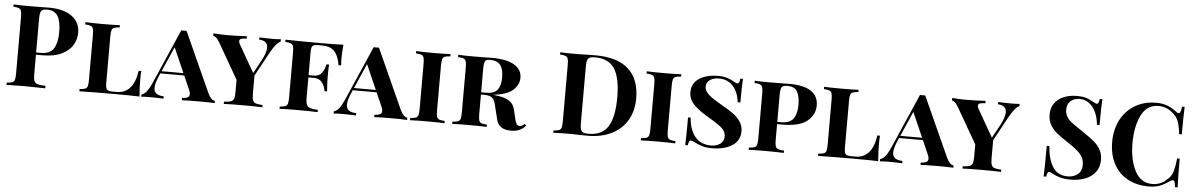

<svg xmlns="http://www.w3.org/2000/svg" viewBox="-34 -1195 10457 1682"><g transform="rotate(5 5194.5 -354.0)"><path d="M268 -286V-112Q268 -72 276.5 -53.5Q285 -35 306.5 -29Q328 -23 375 -22V0Q252 -3 192 -3Q142 -3 66 -1L34 0V-20Q67 -22 82.5 -28Q98 -34 103.5 -51Q109 -68 109 -106V-602Q109 -640 103.5 -657Q98 -674 82.5 -680Q67 -686 34 -688V-708Q85 -705 186 -705L297 -706Q317 -707 343 -707Q478 -707 549 -653.5Q620 -600 620 -510Q620 -455 592 -404.5Q564 -354 497.5 -320Q431 -286 321 -286ZM268 -602V-306H311Q392 -306 423 -358Q454 -410 454 -499Q454 -596 425.5 -642Q397 -688 330 -688Q303 -688 290.5 -681Q278 -674 273 -656Q268 -638 268 -602Z M978 -588Q944 -586 929 -580Q914 -574 908.5 -557Q903 -540 903 -502V-94Q903 -63 908.5 -48Q914 -33 927 -28Q940 -23 966 -23H1005Q1071 -23 1116 -70.5Q1161 -118 1177 -224H1200Q1197 -191 1197 -142Q1197 -80 1204 0Q1139 -3 985 -3Q779 -3 675 0V-20Q709 -22 724 -28Q739 -34 744.5 -51Q750 -68 750 -106V-502Q750 -540 744.5 -557Q739 -574 723.5 -580Q708 -586 675 -588V-608Q726 -605 833 -605Q927 -605 978 -608Z M1865 -20V0Q1817 -3 1734 -3Q1627 -3 1576 0V-20Q1609 -22 1625 -30.5Q1641 -39 1641 -59Q1641 -77 1628 -104L1578 -218H1368L1356 -191Q1328 -125 1328 -88Q1328 -54 1350 -38Q1372 -22 1415 -20V0Q1358 -3 1300 -3Q1246 -3 1219 0V-20Q1243 -25 1263.5 -50.5Q1284 -76 1307 -127L1518 -610Q1526 -609 1541 -609Q1557 -609 1564 -610L1802 -84Q1831 -22 1865 -20ZM1569 -238 1473 -457 1377 -238Z M2394 -608V-588Q2374 -579 2353.5 -554.5Q2333 -530 2305 -481L2191 -271V-112Q2191 -72 2198 -53.5Q2205 -35 2224 -28.5Q2243 -22 2284 -20V0Q2232 -3 2112 -3Q1990 -3 1945 0V-20Q1986 -22 2005 -28.5Q2024 -35 2031 -53.5Q2038 -72 2038 -112V-220L1859 -531Q1842 -560 1829 -572Q1816 -584 1801 -587V-608Q1863 -603 1919 -603Q1998 -603 2095 -608V-587Q2065 -587 2048 -581.5Q2031 -576 2031 -560Q2031 -547 2042 -529L2178 -292L2242 -409Q2280 -479 2280 -524Q2280 -585 2205 -588V-608Q2266 -605 2317 -605Q2367 -605 2394 -608Z M2937 -488Q2937 -449 2940 -426H2917Q2902 -512 2865 -548.5Q2828 -585 2763 -585H2726Q2700 -585 2687 -580.5Q2674 -576 2668.5 -562.5Q2663 -549 2663 -520V-316H2710Q2756 -316 2779.5 -348.5Q2803 -381 2811 -424H2834Q2831 -390 2831 -346V-306Q2831 -261 2837 -188H2814Q2807 -235 2782.5 -265.5Q2758 -296 2710 -296H2663V-112Q2663 -74 2672.5 -55Q2682 -36 2704 -29Q2726 -22 2770 -20V0Q2709 -3 2593 -3Q2486 -3 2435 0V-20Q2469 -22 2484 -28Q2499 -34 2504.5 -51Q2510 -68 2510 -106V-502Q2510 -540 2504.5 -557Q2499 -574 2483.5 -580Q2468 -586 2435 -588V-608Q2539 -605 2745 -605Q2885 -605 2944 -608Q2937 -541 2937 -488Z M3557 -20V0Q3509 -3 3426 -3Q3319 -3 3268 0V-20Q3301 -22 3317 -30.5Q3333 -39 3333 -59Q3333 -77 3320 -104L3270 -218H3060L3048 -191Q3020 -125 3020 -88Q3020 -54 3042 -38Q3064 -22 3107 -20V0Q3050 -3 2992 -3Q2938 -3 2911 0V-20Q2935 -25 2955.5 -50.5Q2976 -76 2999 -127L3210 -610Q3218 -609 3233 -609Q3249 -609 3256 -610L3494 -84Q3523 -22 3557 -20ZM3261 -238 3165 -457 3069 -238Z M3886 -588Q3852 -586 3837 -580Q3822 -574 3816.5 -557Q3811 -540 3811 -502V-106Q3811 -68 3816.5 -51Q3822 -34 3837 -28Q3852 -22 3886 -20V0Q3835 -3 3738 -3Q3633 -3 3583 0V-20Q3617 -22 3632 -28Q3647 -34 3652.5 -51Q3658 -68 3658 -106V-502Q3658 -540 3652.5 -557Q3647 -574 3631.5 -580Q3616 -586 3583 -588V-608Q3632 -605 3738 -605Q3835 -605 3886 -608Z M4601 -42Q4577 -14 4547 0Q4517 14 4472 14Q4415 14 4384 -8Q4353 -30 4344 -67L4315 -185Q4304 -241 4281.5 -259.5Q4259 -278 4215 -278H4182V-106Q4182 -68 4187.5 -51Q4193 -34 4208.5 -28Q4224 -22 4257 -20V0Q4200 -3 4094 -3Q4001 -3 3954 0V-20Q3988 -22 4003 -28Q4018 -34 4023.5 -51Q4029 -68 4029 -106V-502Q4029 -540 4023.5 -557Q4018 -574 4003 -580Q3988 -586 3954 -588V-608Q4001 -605 4088 -605L4202 -606Q4222 -607 4247 -607Q4381 -607 4447.5 -566.5Q4514 -526 4514 -454Q4514 -392 4461 -345Q4408 -298 4284 -285Q4298 -285 4313 -282Q4385 -274 4426.5 -250Q4468 -226 4481 -174L4502 -85Q4509 -57 4519 -45Q4529 -33 4544 -33Q4565 -33 4587 -55ZM4182 -502V-298H4225Q4299 -298 4326.5 -336Q4354 -374 4354 -443Q4354 -516 4326.5 -552Q4299 -588 4234 -588Q4212 -588 4201 -581Q4190 -574 4186 -556Q4182 -538 4182 -502Z M5540 -362Q5540 -253 5492.5 -171.5Q5445 -90 5355.5 -45Q5266 0 5142 0L5080 -1Q5022 -3 4996 -3Q4893 -3 4842 0V-20Q4875 -22 4890.5 -28Q4906 -34 4911.5 -51Q4917 -68 4917 -106V-602Q4917 -640 4911.5 -657Q4906 -674 4890.5 -680Q4875 -686 4842 -688V-708Q4884 -705 4963 -705H4994L5034 -706Q5116 -708 5151 -708Q5346 -708 5443 -619.5Q5540 -531 5540 -362ZM5076 -604V-104Q5076 -68 5082 -50Q5088 -32 5103.5 -25Q5119 -18 5151 -18Q5272 -18 5323 -102.5Q5374 -187 5374 -358Q5374 -529 5321.5 -609.5Q5269 -690 5150 -690Q5119 -690 5103.5 -683Q5088 -676 5082 -658Q5076 -640 5076 -604Z M5915 -588Q5881 -586 5866 -580Q5851 -574 5845.5 -557Q5840 -540 5840 -502V-106Q5840 -68 5845.5 -51Q5851 -34 5866 -28Q5881 -22 5915 -20V0Q5864 -3 5767 -3Q5662 -3 5612 0V-20Q5646 -22 5661 -28Q5676 -34 5681.5 -51Q5687 -68 5687 -106V-502Q5687 -540 5681.5 -557Q5676 -574 5660.5 -580Q5645 -586 5612 -588V-608Q5661 -605 5767 -605Q5864 -605 5915 -608Z M6378 -585Q6389 -579 6397.5 -575Q6406 -571 6412 -571Q6421 -571 6426 -581.5Q6431 -592 6434 -615H6457Q6452 -555 6452 -407H6429Q6418 -497 6371 -548.5Q6324 -600 6248 -600Q6198 -600 6167.5 -578Q6137 -556 6137 -521Q6137 -494 6153.5 -471.5Q6170 -449 6197 -430Q6224 -411 6276 -380L6298 -367Q6358 -333 6396 -305.5Q6434 -278 6459 -240.5Q6484 -203 6484 -156Q6484 -74 6416 -30Q6348 14 6237 14Q6189 14 6154 3.5Q6119 -7 6083 -25Q6058 -37 6048 -37Q6039 -37 6034 -26.5Q6029 -16 6026 7H6003Q6007 -49 6007 -237H6030Q6037 -131 6087.5 -70Q6138 -9 6230 -9Q6275 -9 6308 -32Q6341 -55 6341 -100Q6341 -140 6310 -169Q6279 -198 6204 -242Q6109 -296 6058.5 -345Q6008 -394 6008 -460Q6008 -538 6072.5 -580Q6137 -622 6238 -622Q6284 -622 6316.5 -612Q6349 -602 6378 -585Z M6789 -246V-106Q6789 -68 6795 -51Q6801 -34 6817.5 -28Q6834 -22 6870 -20V0Q6812 -3 6701 -3Q6608 -3 6561 0V-20Q6595 -22 6610 -28Q6625 -34 6630.5 -51Q6636 -68 6636 -106V-502Q6636 -540 6630.5 -557Q6625 -574 6609.5 -580Q6594 -586 6561 -588V-608Q6608 -605 6695 -605L6816 -606Q6837 -607 6864 -607Q6994 -607 7057.5 -563.5Q7121 -520 7121 -440Q7121 -359 7054.5 -302.5Q6988 -246 6832 -246ZM6789 -502V-266H6822Q6901 -266 6931 -310Q6961 -354 6961 -429Q6961 -510 6935.5 -549Q6910 -588 6851 -588Q6825 -588 6812 -581Q6799 -574 6794 -556Q6789 -538 6789 -502Z M7474 -588Q7440 -586 7425 -580Q7410 -574 7404.5 -557Q7399 -540 7399 -502V-94Q7399 -63 7404.5 -48Q7410 -33 7423 -28Q7436 -23 7462 -23H7501Q7567 -23 7612 -70.5Q7657 -118 7673 -224H7696Q7693 -191 7693 -142Q7693 -80 7700 0Q7635 -3 7481 -3Q7275 -3 7171 0V-20Q7205 -22 7220 -28Q7235 -34 7240.5 -51Q7246 -68 7246 -106V-502Q7246 -540 7240.5 -557Q7235 -574 7219.5 -580Q7204 -586 7171 -588V-608Q7222 -605 7329 -605Q7423 -605 7474 -608Z M8361 -20V0Q8313 -3 8230 -3Q8123 -3 8072 0V-20Q8105 -22 8121 -30.5Q8137 -39 8137 -59Q8137 -77 8124 -104L8074 -218H7864L7852 -191Q7824 -125 7824 -88Q7824 -54 7846 -38Q7868 -22 7911 -20V0Q7854 -3 7796 -3Q7742 -3 7715 0V-20Q7739 -25 7759.5 -50.5Q7780 -76 7803 -127L8014 -610Q8022 -609 8037 -609Q8053 -609 8060 -610L8298 -84Q8327 -22 8361 -20ZM8065 -238 7969 -457 7873 -238Z M8890 -608V-588Q8870 -579 8849.5 -554.5Q8829 -530 8801 -481L8687 -271V-112Q8687 -72 8694 -53.5Q8701 -35 8720 -28.5Q8739 -22 8780 -20V0Q8728 -3 8608 -3Q8486 -3 8441 0V-20Q8482 -22 8501 -28.5Q8520 -35 8527 -53.5Q8534 -72 8534 -112V-220L8355 -531Q8338 -560 8325 -572Q8312 -584 8297 -587V-608Q8359 -603 8415 -603Q8494 -603 8591 -608V-587Q8561 -587 8544 -581.5Q8527 -576 8527 -560Q8527 -547 8538 -529L8674 -292L8738 -409Q8776 -479 8776 -524Q8776 -585 8701 -588V-608Q8762 -605 8813 -605Q8863 -605 8890 -608Z M9530 -682Q9541 -676 9549.5 -672Q9558 -668 9564 -668Q9573 -668 9578 -678.5Q9583 -689 9586 -712H9609Q9604 -645 9604 -484H9581Q9577 -538 9556.5 -587Q9536 -636 9498.5 -666.5Q9461 -697 9411 -697Q9362 -697 9331.5 -669.5Q9301 -642 9301 -595Q9301 -560 9316 -534Q9331 -508 9358 -486.5Q9385 -465 9441 -428L9473 -406Q9532 -367 9566 -338Q9600 -309 9621.5 -270.5Q9643 -232 9643 -181Q9643 -117 9610 -73.5Q9577 -30 9520.5 -8Q9464 14 9395 14Q9339 14 9302 4Q9265 -6 9234 -23Q9212 -37 9200 -37Q9191 -37 9186 -26.5Q9181 -16 9178 7H9155Q9159 -56 9159 -263H9182Q9189 -151 9232 -81.5Q9275 -12 9364 -12Q9418 -12 9453 -41Q9488 -70 9488 -124Q9488 -180 9452 -220Q9416 -260 9338 -310Q9278 -349 9242 -378Q9206 -407 9183 -446.5Q9160 -486 9160 -538Q9160 -598 9190.5 -639.5Q9221 -681 9272 -701Q9323 -721 9384 -721Q9436 -721 9467 -711Q9498 -701 9530 -682Z M10265 -657Q10276 -648 10284 -648Q10304 -648 10310 -708H10333Q10329 -640 10329 -466H10306Q10297 -540 10282 -579Q10267 -618 10231 -647Q10206 -671 10173 -683.5Q10140 -696 10104 -696Q10003 -696 9954 -597.5Q9905 -499 9905 -352Q9905 -206 9956 -108Q10007 -10 10108 -10Q10142 -10 10175.5 -22.5Q10209 -35 10232 -59Q10269 -87 10283.5 -129Q10298 -171 10306 -252H10329Q10329 -71 10333 0H10310Q10307 -32 10301.5 -45.5Q10296 -59 10286 -59Q10278 -59 10265 -51Q10220 -19 10179 -2.5Q10138 14 10080 14Q9974 14 9894.5 -29Q9815 -72 9771 -153.5Q9727 -235 9727 -348Q9727 -458 9772 -543Q9817 -628 9897.5 -675Q9978 -722 10081 -722Q10141 -722 10183 -705Q10225 -688 10265 -657Z"/></g></svg>

Font: Playfair Display SC
Style: Bold
Weight: 700
Designer: Claus Eggers Sørensen
Foundry: Claus Eggers Sørensen
Version: Version 1.200; ttfautohint (v1.6)